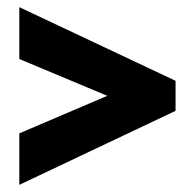

<svg xmlns="http://www.w3.org/2000/svg" viewBox="-20 -629 540 537"><path d="M34 -256V-112L471 -319V-403L34 -609V-464L280 -361Z"/></svg>

Font: Noto Sans Lao ExtraCondensed Black
Style: Regular
Weight: 900
Width: 2
Designer: Monotype Design Team
Foundry: Monotype Imaging Inc.
Version: Version 2.003